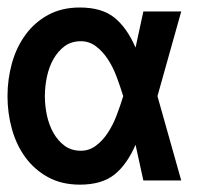

<svg xmlns="http://www.w3.org/2000/svg" viewBox="-30 -486 596 517"><path d="M90.8 -227.1Q90.8 -201.2 96.4 -175Q102.1 -148.9 114 -127.9Q126 -106.9 144 -93.5Q162.1 -80.1 188 -80.1Q210 -80.1 228 -93.5Q246.1 -106.9 260 -127.9Q273.9 -148.9 283.9 -175Q293.9 -201.2 301.8 -227.1Q293.9 -252.9 283.9 -279.5Q273.9 -306.2 260 -327.1Q246.1 -348.1 228 -361.6Q210 -375 188 -375Q162.1 -375 144 -361.6Q126 -348.1 114 -327.1Q102.1 -306.2 96.4 -279.5Q90.8 -252.9 90.8 -227.1ZM-9.8 -227.1Q-9.8 -272.9 2.2 -315.9Q14.2 -358.9 38.6 -392.3Q63 -425.8 99.6 -445.8Q136.2 -465.8 185.1 -465.8Q244.1 -465.8 278.1 -438.5Q312 -411.1 335 -357.9L356 -455.1H458L394 -227.1L458 0H356L335 -96.2Q312 -43 278.1 -15.9Q244.1 11.2 185.1 11.2Q136.2 11.2 99.6 -8.8Q63 -28.8 38.6 -62Q14.2 -95.2 2.2 -138.2Q-9.8 -181.2 -9.8 -227.1Z"/></svg>

Font: Anonymous Pro
Style: Bold
Weight: 700
Monospace: yes
Designer: Mark Simonson
Version: Version 1.003